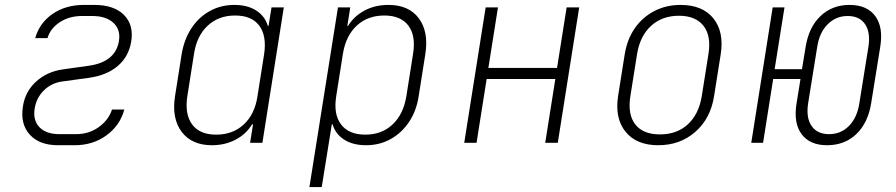

<svg xmlns="http://www.w3.org/2000/svg" viewBox="-20 -580 3640 780"><path d="M283 10H216Q140 10 101 -33Q62 -76 73 -147Q82 -208 126.5 -248.5Q171 -289 235 -298L341 -313Q448 -328 463 -412Q471 -459 441 -487Q411 -515 355 -515H313Q261 -515 222.5 -489.5Q184 -464 173 -425H123Q140 -486 193 -523Q246 -560 321 -560H363Q443 -560 483.5 -519.5Q524 -479 513 -411Q503 -350 458.5 -312Q414 -274 342 -264L233 -249Q189 -243 158.5 -213Q128 -183 121 -140Q113 -92 140 -63.5Q167 -35 222 -35H289Q341 -35 381 -63.5Q421 -92 435 -135H485Q468 -71 413 -30.5Q358 10 283 10Z M841 10Q759 10 718 -44.5Q677 -99 691 -189L718 -360Q728 -420 757.5 -465Q787 -510 832 -535Q877 -560 932 -560Q985 -560 1020.5 -537.5Q1056 -515 1068 -475H1071L1083 -550H1133L1046 0H996L1008 -75H1004Q980 -35 937 -12.5Q894 10 841 10ZM858 -33Q926 -33 970.5 -74.5Q1015 -116 1026 -189L1053 -360Q1064 -434 1033.5 -475.5Q1003 -517 935 -517Q868 -517 823.5 -475.5Q779 -434 768 -360L741 -189Q730 -116 760.5 -74.5Q791 -33 858 -33Z M1237 180 1353 -550H1403L1391 -475H1394Q1419 -515 1461.5 -537.5Q1504 -560 1558 -560Q1641 -560 1681.5 -505.5Q1722 -451 1708 -361L1681 -190Q1672 -130 1642 -85Q1612 -40 1567 -15Q1522 10 1467 10Q1414 10 1378.5 -12.5Q1343 -35 1331 -75H1328L1316 0L1287 180ZM1464 -33Q1531 -33 1575 -74.5Q1619 -116 1631 -190L1658 -361Q1670 -435 1639 -476Q1608 -517 1541 -517Q1474 -517 1429.5 -476Q1385 -435 1373 -361L1346 -190Q1334 -116 1365.5 -74.5Q1397 -33 1464 -33Z M1866 0 1953 -550H2003L1964 -304H2243L2282 -550H2333L2246 0H2195L2236 -259H1957L1916 0Z M2654 10Q2566 10 2521.5 -44.5Q2477 -99 2491 -190L2518 -360Q2528 -421 2559 -465.5Q2590 -510 2638 -535Q2686 -560 2745 -560Q2834 -560 2878 -505.5Q2922 -451 2908 -360L2881 -190Q2867 -99 2805 -44.5Q2743 10 2654 10ZM2661 -34Q2730 -34 2774.5 -75Q2819 -116 2831 -190L2858 -360Q2870 -434 2838 -475Q2806 -516 2738 -516Q2670 -516 2625 -475Q2580 -434 2568 -360L2541 -190Q2529 -116 2560.5 -75Q2592 -34 2661 -34Z M3340 10Q3270 10 3236.5 -35Q3203 -80 3216 -160L3232 -259H3121L3080 0H3032L3119 -550H3167L3127 -299H3238L3253 -390Q3266 -470 3313.5 -515Q3361 -560 3431 -560Q3502 -560 3535.5 -515Q3569 -470 3556 -390L3519 -160Q3506 -80 3458.5 -35Q3411 10 3340 10ZM3348 -35Q3396 -35 3429 -68.5Q3462 -102 3471 -160L3508 -390Q3517 -448 3494.5 -481.5Q3472 -515 3424 -515Q3376 -515 3342.5 -481.5Q3309 -448 3300 -390L3263 -160Q3254 -102 3277 -68.5Q3300 -35 3348 -35Z"/></svg>

Font: NKDuy Mono Thin
Style: Italic
Weight: 100
Italic angle: -9°
Monospace: yes
Designer: NKDuy
Foundry: NKDuy
Version: Version 2.251; ttfautohint (v1.8.4.7-5d5b)